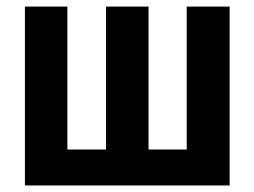

<svg xmlns="http://www.w3.org/2000/svg" viewBox="-20 -567 778 587"><path d="M682.1 -546.9V0H56.2V-546.9H186V-109.9H304.2V-546.9H434.1V-109.9H550.8V-546.9Z"/></svg>

Font: Open Sans Condensed
Style: Bold
Weight: 700
Width: 3
Designer: Monotype Design Team
Foundry: Monotype Imaging Inc.
Version: Version 3.003; ttfautohint (v1.8.4)